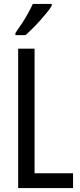

<svg xmlns="http://www.w3.org/2000/svg" viewBox="-20 -963 411 983"><path d="M73 0V-714H157V-76H354V0ZM245 -934Q236 -918 219.5 -898Q203 -878 184 -856.5Q165 -835 145.5 -816Q126 -797 111 -783H59V-794Q78 -821 94.5 -846.5Q111 -872 124.5 -896.5Q138 -921 148 -943H245Z"/></svg>

Font: Noto Sans Thai ExtraCondensed
Style: Regular
Weight: 400
Width: 2
Designer: Monotype Design Team
Foundry: Monotype Imaging Inc.
Version: Version 2.002